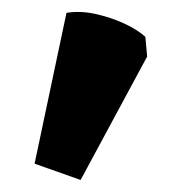

<svg xmlns="http://www.w3.org/2000/svg" viewBox="-20 -815 305 322"><path d="M115.2 -513.2 38 -540.5 91.5 -793.5Q115 -797.2 140.6 -791.5Q166.2 -785.8 188.2 -775.6Q210.2 -765.5 223.8 -753.2L226.8 -720.2Z"/></svg>

Font: Eczar
Style: Regular
Weight: 400
Designer: Vaibhav Singh
Foundry: Rosetta Type Foundry
Version: Version 2.000